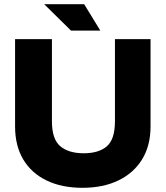

<svg xmlns="http://www.w3.org/2000/svg" viewBox="-20 -887 791 917"><path d="M374 10Q275 10 202.5 -25Q130 -60 91 -125.5Q52 -191 52 -283V-700H228V-308Q228 -222 268 -188.5Q308 -155 380 -155Q452 -155 490.5 -188.5Q529 -222 529 -308V-700H699V-283Q699 -191 658.5 -125.5Q618 -60 545 -25Q472 10 374 10ZM459 -741H319L191 -867H382Z"/></svg>

Font: REM
Style: Bold
Weight: 700
Designer: Octavio Pardo
Foundry: Ashler Design
Version: Version 1.005;gftools[0.9.28]